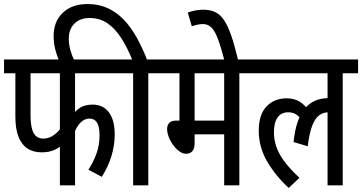

<svg xmlns="http://www.w3.org/2000/svg" viewBox="-20 -916 1790 949"><path d="M351 -554V-313L336 -341Q350 -367 375 -383Q400 -399 438 -399Q490 -399 518.5 -360.5Q547 -322 547 -251Q547 -197 530.5 -143.5Q514 -90 483 -42L417 -77Q443 -117 457.5 -158.5Q472 -200 472 -246Q472 -290 459.5 -310Q447 -330 422 -330Q397 -330 377 -309Q357 -288 346 -255L351 -293V0H276V-238L298 -214Q280 -189 251.5 -176Q223 -163 187 -163Q144 -163 115 -182.5Q86 -202 71 -241Q56 -280 56 -338V-554H0V-622H597V-554ZM131 -554V-350Q131 -304 138.5 -278Q146 -252 160 -241.5Q174 -231 194 -231Q224 -231 250 -251Q276 -271 292 -302L276 -252V-554Z M636 -615Q610 -680 579.5 -727.5Q549 -775 511 -801Q473 -827 423 -827Q375 -827 347.5 -799Q320 -771 320 -725Q320 -696 328 -668Q336 -640 348 -615H273Q261 -640 253 -672Q245 -704 245 -738Q245 -809 290 -852.5Q335 -896 413 -896Q468 -896 512 -876Q556 -856 591.5 -819Q627 -782 656 -730Q685 -678 709 -615ZM713 -554V0H638V-554H574V-622H789V-554Z M1163 -554V0H1088V-252H942V-212Q942 -181 930.5 -168.5Q919 -156 900 -156Q883 -156 866.5 -168Q850 -180 836 -199Q822 -218 814 -239Q806 -260 806 -279Q806 -296 816 -308Q826 -320 853 -320H867V-554H777V-622H1239V-554ZM1088 -554H942V-320H1088Z M1090 -615Q1076 -668 1064.5 -703Q1053 -738 1041 -758.5Q1029 -779 1015 -788Q1001 -797 983 -797Q970 -797 956 -794Q942 -791 928 -786L908 -854Q927 -861 946.5 -864.5Q966 -868 985 -868Q1018 -868 1043 -856.5Q1068 -845 1087 -817Q1106 -789 1123 -740Q1140 -691 1158 -615Z M1227 -554V-622H1750V-554H1674V0H1599V-383L1647 -351Q1635 -357 1624 -359Q1613 -361 1604 -361Q1578 -361 1557.5 -346Q1537 -331 1523 -294.5Q1509 -258 1501 -193L1431 -214Q1442 -324 1485 -377.5Q1528 -431 1604 -431Q1619 -431 1632 -428Q1645 -425 1654 -421L1656 -400L1599 -419V-554ZM1479 -307Q1468 -331 1450 -346Q1432 -361 1405 -361Q1370 -361 1352 -335.5Q1334 -310 1334 -262Q1334 -204 1364 -151Q1394 -98 1460 -37L1407 13Q1343 -46 1301 -117Q1259 -188 1259 -270Q1259 -350 1297.5 -390Q1336 -430 1397 -430Q1435 -430 1462 -413Q1489 -396 1507 -366Z"/></svg>

Font: Noto Sans Devanagari ExtraCondensed
Style: Regular
Weight: 400
Width: 2
Designer: Jelle Bosma - Monotype Design Team
Foundry: Monotype Imaging Inc.
Version: Version 2.006